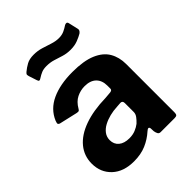

<svg xmlns="http://www.w3.org/2000/svg" viewBox="-212 -861 988 988"><g transform="rotate(-45 281.5 -367.0)"><path d="M341 -51Q310 -23 271.5 -6.5Q233 10 183 10Q107 10 63.5 -31Q20 -72 20 -136Q20 -192 54.5 -234Q89 -276 154 -299.5Q219 -323 310 -325L345 -328Q350 -328 355.5 -331Q361 -334 361 -342V-363Q361 -401 339 -422.5Q317 -444 276 -444Q246 -444 218.5 -430.5Q191 -417 172 -384Q168 -377 164.5 -375Q161 -373 150 -375L50 -398Q44 -400 41.5 -404.5Q39 -409 45 -424Q70 -483 131.5 -511.5Q193 -540 283 -540Q365 -540 414.5 -519Q464 -498 486 -460.5Q508 -423 508 -373V-22Q508 -10 504 -5Q500 0 488 0H386Q375 0 370.5 -8Q366 -16 364 -28L363 -50Q360 -68 341 -51ZM361 -236Q361 -253 346 -253L318 -251Q292 -250 266 -243.5Q240 -237 218.5 -225.5Q197 -214 184 -196.5Q171 -179 171 -156Q171 -126 192 -108.5Q213 -91 250 -91Q275 -91 294.5 -99Q314 -107 328 -118Q342 -131 351.5 -144Q361 -157 361 -171V-236ZM449 -654Q434 -645 411 -636Q388 -627 358 -627Q330 -627 306 -634.5Q282 -642 259.5 -649Q237 -656 210 -656Q189 -656 174.5 -650Q160 -644 143 -633Q136 -628 131.5 -629Q127 -630 124 -640L110 -683Q108 -690 108 -695Q108 -700 116 -707Q134 -722 154 -733Q174 -744 205 -744Q234 -744 260 -736Q286 -728 310.5 -720Q335 -712 358 -712Q380 -712 397 -720Q414 -728 427 -737Q434 -741 440 -740Q446 -739 448 -730L460 -678Q464 -665 449 -654Z"/></g></svg>

Font: Libre Franklin
Style: Bold
Weight: 700
Designer: Pablo Impallari, Rodrigo Fuenzalida, Nhung Nguyen
Foundry: Impallari Type
Version: Version 3.000